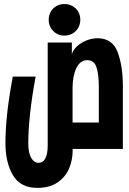

<svg xmlns="http://www.w3.org/2000/svg" viewBox="-20 -740 640 954"><path d="M7 -30.5Q7 -91 14.8 -168Q22.5 -245 43.5 -359.5H157Q120.5 -161 120.5 -26.5Q120.5 19.5 134.8 44.2Q149 69 172 69Q194 69 205.5 46.8Q217 24.5 217 -17.5V-528.5H337V-469.5Q341.5 -489.5 360.8 -508.2Q380 -527 408.2 -538.5Q436.5 -550 465 -550Q538 -550 564.2 -481.5Q590.5 -413 590.5 -312.5V0H341V9Q341 54 323.8 96Q306.5 138 267 165.8Q227.5 193.5 165 193.5Q82 193.5 44.5 131Q7 68.5 7 -30.5ZM471 -131V-309Q471 -372.5 459 -406.8Q447 -441 414 -441Q378 -441 359.2 -401Q340.5 -361 340.5 -302.5V-131ZM222 -642Q222 -664 232.2 -681.8Q242.5 -699.5 260.2 -709.8Q278 -720 300.5 -720Q322.5 -720 340.5 -709.8Q358.5 -699.5 368.8 -681.8Q379 -664 379 -642Q379 -620 368.8 -602Q358.5 -584 340.5 -573.5Q322.5 -563 300.5 -563Q278 -563 260.2 -573.5Q242.5 -584 232.2 -602Q222 -620 222 -642Z"/></svg>

Font: JuliaMono Black
Style: Italic
Weight: 900
Italic angle: -9°
Monospace: yes
Designer: cormullion
Foundry: corm
Version: Version 0.057; ttfautohint (v1.8.4)